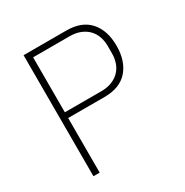

<svg xmlns="http://www.w3.org/2000/svg" viewBox="-162 -829 923 959"><g transform="rotate(-30 300.0 -349.0)"><path d="M104 0V-698H350Q439 -698 484.5 -646.5Q530 -595 530 -507Q530 -419 484.5 -367Q439 -315 350 -315H140V0ZM140 -348H350Q386 -348 412.5 -359Q439 -370 456.5 -388.5Q474 -407 482.5 -432Q491 -457 491 -485V-529Q491 -556 482.5 -581Q474 -606 456.5 -624.5Q439 -643 412.5 -654Q386 -665 350 -665H140Z"/></g></svg>

Font: IBM Plex Mono ExtraLight
Style: Regular
Weight: 200
Monospace: yes
Designer: Mike Abbink, Paul van der Laan, Pieter van Rosmalen
Foundry: Bold Monday
Version: Version 2.3